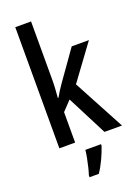

<svg xmlns="http://www.w3.org/2000/svg" viewBox="-179 -835 823 1132"><g transform="rotate(-20 232.0 -269.5)"><path d="M168 -391Q168 -363 166 -336Q164 -309 162 -282H166Q176 -300 187.5 -318Q199 -336 210 -352L343 -540H451L290 -321L462 0H352L224 -250L168 -191V0H69V-760H168ZM308 71Q297 105 277.5 147Q258 189 236 221H178V209Q184 192 190.5 165Q197 138 202.5 110Q208 82 210 61H308Z"/></g></svg>

Font: Noto Sans Telugu Condensed Medium
Style: Regular
Weight: 500
Width: 3
Designer: Jelle Bosma - Monotype Design Team
Foundry: Monotype Imaging Inc.
Version: Version 2.005; ttfautohint (v1.8.4.7-5d5b)